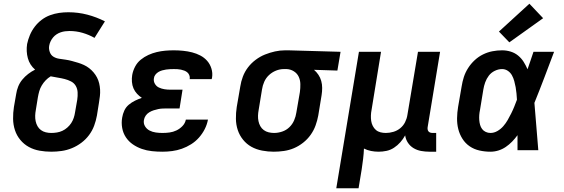

<svg xmlns="http://www.w3.org/2000/svg" viewBox="-20 -809 3040 1034"><path d="M256 8Q224 8 193 2.5Q162 -3 135.5 -17.5Q109 -32 89.5 -55.5Q70 -79 60.5 -108Q51 -137 50.5 -169Q50 -201 55 -233L67 -302Q70 -323 78 -343Q86 -363 100 -380Q114 -397 131.5 -410.5Q149 -424 169 -434Q155 -446 145 -461.5Q135 -477 130 -495.5Q125 -514 124 -533Q123 -552 126 -572Q131 -596 141 -620Q151 -644 167 -665Q183 -686 204 -702Q225 -718 249.5 -727Q274 -736 298.5 -739.5Q323 -743 348 -743Q401 -743 450.5 -730Q500 -717 545 -694L489 -605Q459 -622 425 -632Q391 -642 354 -642Q342 -642 330.5 -640.5Q319 -639 307 -635Q295 -631 284.5 -624Q274 -617 266 -607.5Q258 -598 252.5 -586.5Q247 -575 245 -563Q242 -546 248 -529Q254 -512 268 -503.5Q282 -495 299.5 -492.5Q317 -490 334 -487.5Q351 -485 367.5 -480.5Q384 -476 400.5 -471Q417 -466 432 -459Q447 -452 460 -442Q473 -432 484 -419Q495 -406 502.5 -391.5Q510 -377 514 -360.5Q518 -344 519 -326.5Q520 -309 518 -291.5Q516 -274 513 -256L502 -187Q497 -159 487 -132Q477 -105 459.5 -81.5Q442 -58 418 -40Q394 -22 367 -11Q340 0 312 4Q284 8 256 8ZM256 -93Q271 -93 286.5 -95.5Q302 -98 316 -104.5Q330 -111 342.5 -122Q355 -133 363.5 -146Q372 -159 377 -174Q382 -189 384 -203L396 -272Q399 -292 398 -311.5Q397 -331 388 -346.5Q379 -362 362.5 -370.5Q346 -379 328 -383.5Q310 -388 291 -391Q272 -394 253 -398Q238 -389 226 -376.5Q214 -364 205 -349Q196 -334 191.5 -318Q187 -302 184 -285L173 -217Q170 -201 169.5 -186Q169 -171 172 -156.5Q175 -142 182 -129.5Q189 -117 200.5 -108.5Q212 -100 226.5 -96.5Q241 -93 256 -93Z M855 8Q826 8 798 5Q770 2 744 -7Q718 -16 695.5 -31.5Q673 -47 658 -69.5Q643 -92 638 -120Q633 -148 638 -176Q641 -195 649.5 -213.5Q658 -232 673.5 -245Q689 -258 707.5 -267Q726 -276 744 -282Q730 -291 718 -304Q706 -317 699 -333Q692 -349 690.5 -368Q689 -387 692 -405Q696 -428 707.5 -450Q719 -472 738 -487.5Q757 -503 779 -513Q801 -523 824 -528.5Q847 -534 870 -536Q893 -538 916 -538Q941 -538 966 -535.5Q991 -533 1014.5 -527Q1038 -521 1059 -510Q1080 -499 1095.5 -481.5Q1111 -464 1118.5 -440Q1126 -416 1122 -391Q1121 -389 1121 -387Q1121 -385 1120 -383H1001Q1001 -384 1001.5 -384.5Q1002 -385 1002 -386Q1003 -395 999.5 -404Q996 -413 989 -419Q982 -425 973 -428.5Q964 -432 954.5 -434Q945 -436 935.5 -436.5Q926 -437 916 -437Q906 -437 895.5 -436.5Q885 -436 874.5 -434.5Q864 -433 853.5 -430Q843 -427 833.5 -421.5Q824 -416 817 -407Q810 -398 809 -388Q806 -372 814 -358Q822 -344 836 -337.5Q850 -331 865.5 -328.5Q881 -326 898 -326H963L947 -225H881Q869 -225 856.5 -224.5Q844 -224 832 -221.5Q820 -219 807.5 -215Q795 -211 783.5 -204Q772 -197 764.5 -186Q757 -175 755 -162Q752 -144 761 -129Q770 -114 785.5 -106Q801 -98 819 -95.5Q837 -93 855 -93Q874 -93 893 -95.5Q912 -98 930 -106.5Q948 -115 962.5 -130Q977 -145 981 -165H1100Q1095 -138 1082.5 -113.5Q1070 -89 1051.5 -68Q1033 -47 1009 -32Q985 -17 959.5 -8Q934 1 907.5 4.5Q881 8 855 8Z M1454 8Q1423 8 1391.5 2Q1360 -4 1334 -18.5Q1308 -33 1289 -56.5Q1270 -80 1260.5 -108.5Q1251 -137 1250.5 -169Q1250 -201 1255 -233L1274 -343Q1278 -370 1288 -396.5Q1298 -423 1315.5 -446Q1333 -469 1357 -487Q1381 -505 1407.5 -515.5Q1434 -526 1461 -532Q1488 -538 1516 -538Q1520 -538 1524 -538Q1528 -538 1533 -538L1814 -530L1797 -429L1671 -433Q1685 -421 1695 -406Q1705 -391 1710 -373Q1715 -355 1715 -335.5Q1715 -316 1712 -297L1694 -187Q1689 -160 1679.5 -133.5Q1670 -107 1653 -83Q1636 -59 1612.5 -40.5Q1589 -22 1563 -11Q1537 0 1509 4Q1481 8 1454 8ZM1456 -93Q1478 -93 1500 -100.5Q1522 -108 1538.5 -124Q1555 -140 1564 -161Q1573 -182 1576 -203L1595 -313Q1598 -335 1597.5 -356.5Q1597 -378 1588.5 -396Q1580 -414 1562.5 -425Q1545 -436 1524 -437H1516Q1514 -437 1512.5 -437Q1511 -437 1509 -437Q1487 -437 1466 -428.5Q1445 -420 1428.5 -404.5Q1412 -389 1403 -368.5Q1394 -348 1391 -327L1373 -217Q1370 -201 1369.5 -186Q1369 -171 1372 -156.5Q1375 -142 1382 -129.5Q1389 -117 1400.5 -108.5Q1412 -100 1426.5 -96.5Q1441 -93 1456 -93Z M1791 205 1913 -530H2032L1981 -217Q1978 -202 1977.5 -187Q1977 -172 1979 -158Q1981 -144 1987.5 -131Q1994 -118 2004.5 -109Q2015 -100 2029 -96.5Q2043 -93 2058 -93Q2078 -93 2098.5 -99Q2119 -105 2135.5 -118.5Q2152 -132 2161.5 -151Q2171 -170 2174 -190L2231 -530H2350L2283 -124Q2282 -118 2283 -112Q2284 -106 2287.5 -101.5Q2291 -97 2297 -95Q2303 -93 2310 -93H2329V8H2293Q2270 8 2248 4Q2226 0 2207.5 -11Q2189 -22 2177 -40Q2165 -58 2162 -80Q2151 -60 2136 -43Q2121 -26 2102 -13.5Q2083 -1 2061.5 3.5Q2040 8 2019 8Q1998 8 1978 4Q1958 0 1940 -9Q1939 19 1935.5 47Q1932 75 1928 102L1911 205Z M2621 8Q2591 8 2562 1.5Q2533 -5 2509.5 -21Q2486 -37 2470.5 -61.5Q2455 -86 2448 -114Q2441 -142 2441.5 -172.5Q2442 -203 2447 -233L2466 -343Q2470 -369 2478 -394Q2486 -419 2501 -442.5Q2516 -466 2536.5 -485Q2557 -504 2581.5 -516Q2606 -528 2632 -533Q2658 -538 2684 -538Q2708 -538 2730.5 -531Q2753 -524 2770.5 -509.5Q2788 -495 2800 -476Q2812 -457 2821 -436Q2829 -459 2837 -482.5Q2845 -506 2853 -530H2964Q2938 -461 2912 -392.5Q2886 -324 2858 -255Q2864 -192 2868.5 -128Q2873 -64 2879 0H2767Q2767 -20 2767 -40.5Q2767 -61 2767 -81Q2754 -63 2738 -46.5Q2722 -30 2703.5 -17.5Q2685 -5 2664 1.5Q2643 8 2621 8ZM2621 -93Q2641 -93 2659 -103.5Q2677 -114 2690.5 -129.5Q2704 -145 2714 -162.5Q2724 -180 2733 -198Q2742 -216 2749.5 -234.5Q2757 -253 2764 -272Q2763 -289 2761.5 -306Q2760 -323 2757 -339.5Q2754 -356 2749.5 -372.5Q2745 -389 2737 -403.5Q2729 -418 2715 -427.5Q2701 -437 2684 -437Q2664 -437 2644.5 -427.5Q2625 -418 2612.5 -401.5Q2600 -385 2593 -365.5Q2586 -346 2583 -327L2565 -217Q2562 -203 2561 -189.5Q2560 -176 2561 -162.5Q2562 -149 2565.5 -136.5Q2569 -124 2576.5 -114Q2584 -104 2596 -98.5Q2608 -93 2621 -93ZM2723 -581 2667 -639 2831 -789 2905 -711Z"/></svg>

Font: Iosevka Curly Extended Oblique
Style: Bold
Weight: 700
Width: 7
Italic angle: -9°
Monospace: yes
Designer: Belleve Invis
Foundry: Belleve Invis
Version: Version 11.1.0; ttfautohint (v1.8.3)